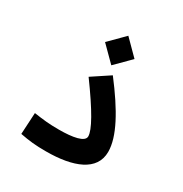

<svg xmlns="http://www.w3.org/2000/svg" viewBox="-165 -830 915 959"><g transform="rotate(30 293.0 -350.0)"><path d="M232.4 3.4C390.1 3.4 503.9 -40.5 503.9 -149.9C503.9 -236.8 440.9 -351.6 332.5 -492.7L231.4 -425.8C333 -286.6 378.9 -204.1 378.9 -167C378.9 -134.8 314.9 -123 234.4 -123C175.3 -123 143.6 -127 89.8 -134.8L83 -10.7C136.2 -0.5 171.9 3.4 232.4 3.4ZM300.8 -532.2 385.7 -617.2 300.8 -702.6 215.8 -617.2Z"/></g></svg>

Font: Cascadia Code NF SemiBold
Style: Regular
Weight: 600
Monospace: yes
Designer: Aaron Bell
Foundry: Saja Typeworks
Version: Version 2404.023